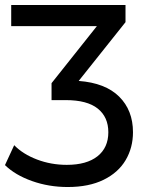

<svg xmlns="http://www.w3.org/2000/svg" viewBox="-40 -550 587 771"><path d="M494 -19Q494 43 464.5 93Q435 143 376 172Q317 201 232 201Q156 201 88.5 177Q21 153 -20 113L17 33Q52 69 108.5 90.5Q165 112 228 112Q308 112 351.5 77.5Q395 43 395 -19Q395 -80 352.5 -114Q310 -148 224 -148H167V-216L349 -445H5V-530H464V-461L276 -225Q383 -217 438.5 -162Q494 -107 494 -19Z"/></svg>

Font: APTA Sans Medium
Style: Bold
Weight: 500
Version: Version 7.200